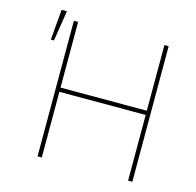

<svg xmlns="http://www.w3.org/2000/svg" viewBox="-110 -881 1018 995"><g transform="rotate(15 399.0 -383.0)"><path d="M176.1 0V-727.3H198.9V-375H661.9V-727.3H684.7V0H661.9V-352.3H198.9V0ZM85.9 -602.3 100.1 -765.6H128.6L103 -602.3Z"/></g></svg>

Font: Inter P Thin
Style: Regular
Weight: 100
Designer: Rasmus Andersson
Foundry: rsms
Version: Version 3.018;git-588b23468